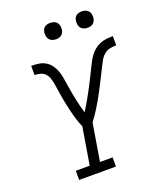

<svg xmlns="http://www.w3.org/2000/svg" viewBox="-167 -1039 949 1142"><g transform="rotate(-20 307.0 -468.5)"><path d="M133 0V-58H221L260 -294Q252 -311 246 -328.5Q240 -346 235 -363.5Q230 -381 225.5 -399.5Q221 -418 217 -436Q213 -454 209.5 -472.5Q206 -491 203 -509.5Q200 -528 197 -547Q194 -566 191 -584.5Q188 -603 182.5 -621Q177 -639 165 -652.5Q153 -666 135 -671.5Q117 -677 97 -677V-735Q122 -735 145.5 -731.5Q169 -728 189 -715.5Q209 -703 222 -684Q235 -665 242.5 -643.5Q250 -622 253.5 -598.5Q257 -575 261 -551.5Q265 -528 269 -504.5Q273 -481 278 -458Q283 -435 288.5 -412.5Q294 -390 301 -367Q313 -385 324 -404Q335 -423 345.5 -441.5Q356 -460 366 -479Q376 -498 386 -517Q396 -536 405.5 -555.5Q415 -575 424.5 -594Q434 -613 443.5 -632Q453 -651 466 -669Q479 -687 496 -701Q513 -715 533 -723Q553 -731 573.5 -733Q594 -735 614 -735V-677Q594 -677 574 -673Q554 -669 537.5 -655Q521 -641 510.5 -622.5Q500 -604 491 -585.5Q482 -567 472.5 -548Q463 -529 453.5 -510.5Q444 -492 434.5 -473.5Q425 -455 415 -436.5Q405 -418 394.5 -400Q384 -382 373 -364Q362 -346 350 -328.5Q338 -311 325 -294L286 -58H366V0ZM490 -833Q478 -833 466.5 -837.5Q455 -842 448 -851Q441 -860 439 -872.5Q437 -885 439 -898Q440 -906 444.5 -914.5Q449 -923 456.5 -928Q464 -933 473 -935Q482 -937 490 -937Q503 -937 514.5 -932.5Q526 -928 533 -919Q540 -910 542 -897.5Q544 -885 542 -872Q540 -864 535.5 -855.5Q531 -847 523.5 -842Q516 -837 507.5 -835Q499 -833 490 -833ZM290 -833Q278 -833 266.5 -837.5Q255 -842 248 -851Q241 -860 239 -872.5Q237 -885 239 -898Q240 -906 244.5 -914.5Q249 -923 256.5 -928Q264 -933 273 -935Q282 -937 290 -937Q303 -937 314.5 -932.5Q326 -928 333 -919Q340 -910 342 -897.5Q344 -885 342 -872Q340 -864 335.5 -855.5Q331 -847 323.5 -842Q316 -837 307.5 -835Q299 -833 290 -833Z"/></g></svg>

Font: Iosevka Curly Slab LtEx
Style: Italic
Weight: 300
Width: 7
Italic angle: -9°
Monospace: yes
Designer: Belleve Invis
Foundry: Belleve Invis
Version: Version 11.1.0; ttfautohint (v1.8.3)